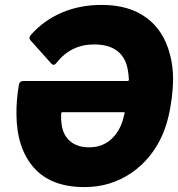

<svg xmlns="http://www.w3.org/2000/svg" viewBox="-20 -750 725 782"><path d="M685 -427Q685 -397 680 -354Q669 -265 643 -204Q600 -104 515.5 -46Q431 12 324 12Q187 12 117.5 -67.5Q48 -147 47 -284Q46 -339 57 -405Q60 -420 74 -420H499Q505 -420 505 -426Q503 -461 496 -485Q470 -569 363 -569Q269 -569 210 -494Q204 -486 198 -486Q194 -486 189 -491L104 -586Q100 -590 100 -596Q100 -600 105 -607Q158 -667 231.5 -698.5Q305 -730 395 -730Q505 -730 576 -678Q647 -626 672 -529Q685 -481 685 -427ZM487 -287Q490 -293 483 -293H235Q229 -293 229 -287Q228 -263 231 -243Q237 -199 266 -174.5Q295 -150 343 -150Q388 -150 420.5 -173Q453 -196 472 -238Q481 -259 487 -287Z"/></svg>

Font: Barlow Black
Style: Italic
Weight: 900
Italic angle: -7°
Designer: Jeremy Tribby
Foundry: Tribby Type
Version: Version 1.408